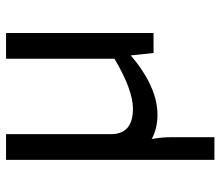

<svg xmlns="http://www.w3.org/2000/svg" viewBox="-67 -460 728 634"><g transform="rotate(-90 297.0 -143.0)"><path d="M505 -487V0H439L431 -75Q327 13 235 13Q190 13 155 -6Q161 26 161 60V201H86V-487H171V-145Q170 -106 191 -87Q212 -68 255 -68Q317 -68 420 -129V-487Z"/></g></svg>

Font: Exo 2.0
Style: Regular
Weight: 400
Designer: Natanael Gama
Version: Version 1.001;PS 001.001;hotconv 1.0.70;makeotf.lib2.5.58329